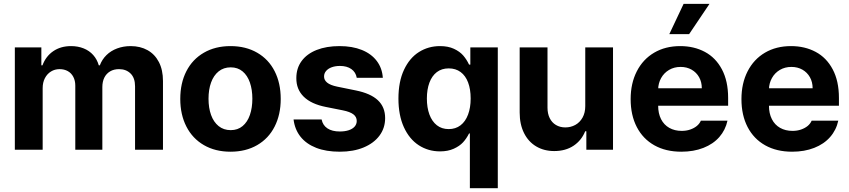

<svg xmlns="http://www.w3.org/2000/svg" viewBox="-20 -776 4402 995"><path d="M56.9 -530.3H194.3V-437.3H200Q217.6 -484.7 256.2 -510.9Q294.7 -537.1 348.2 -537.1Q384 -537.1 413.5 -525.2Q443.1 -513.3 463.1 -490.8Q483.1 -468.3 492 -437.3H497.3Q508.7 -467.8 531.7 -490.4Q554.6 -512.9 587 -525Q619.3 -537.1 657 -537.1Q706.9 -537.1 744.7 -516Q782.5 -494.9 803.6 -454.1Q824.6 -413.3 824.6 -356.2V0H679.9V-328.6Q679.9 -372.1 656.8 -394.9Q633.7 -417.7 596.8 -417.7Q570 -417.7 550.6 -406.1Q531.1 -394.6 520.7 -373.8Q510.4 -352.9 510.4 -324.8V0H370.2V-332.5Q370.2 -357.9 360 -377.5Q349.9 -397.1 331.4 -407.4Q312.9 -417.7 288.7 -417.7Q264.1 -417.7 244.3 -405.5Q224.4 -393.3 212.7 -371Q201.1 -348.7 201.1 -318.9V0H56.9Z M914.2 -263.2Q914.2 -345.3 945.9 -407Q977.5 -468.8 1036.6 -502.9Q1095.6 -537.1 1174.6 -537.1Q1253.7 -537.1 1312.8 -502.9Q1371.9 -468.8 1403.3 -407Q1434.8 -345.3 1434.8 -263.2Q1434.8 -182.2 1403.3 -120.2Q1371.9 -58.2 1312.8 -24Q1253.7 10.2 1174.6 10.2Q1095.6 10.2 1036.6 -24Q977.5 -58.2 945.9 -120.2Q914.2 -182.2 914.2 -263.2ZM1287.8 -264.4Q1287.8 -311.3 1275.1 -348.1Q1262.4 -385 1237.2 -406Q1212 -427 1175.7 -427Q1138.9 -427 1112.9 -406Q1087 -385 1073.8 -348.4Q1060.6 -311.9 1060.6 -264.4Q1060.6 -216.9 1073.8 -180.2Q1087 -143.6 1112.9 -122.6Q1138.9 -101.6 1175.7 -101.6Q1212 -101.6 1237.2 -122.6Q1262.4 -143.6 1275.1 -180.5Q1287.8 -217.4 1287.8 -264.4Z M1741.8 -434.3Q1718.4 -434.3 1699.7 -427.7Q1680.9 -421 1670.1 -408.5Q1659.4 -396 1659.4 -380.2Q1658.8 -361.6 1675.2 -348Q1691.6 -334.4 1727.5 -327L1823.2 -307.5Q1900.6 -292 1938.2 -256.6Q1975.9 -221.2 1975.9 -163.9Q1975.9 -112.5 1946.5 -73Q1917.1 -33.6 1864.1 -11.7Q1811.2 10.2 1740.8 10.2Q1670.1 10.2 1618.6 -9.9Q1567.1 -30.1 1537.3 -67.6Q1507.6 -105.2 1501.3 -156.9H1646.7Q1652.8 -126.6 1677 -110.6Q1701.2 -94.6 1741 -94.6Q1767.1 -94.6 1786.9 -101Q1806.7 -107.5 1817.7 -119.9Q1828.7 -132.4 1828.7 -149.1Q1828.7 -170.2 1811.3 -183.5Q1793.9 -196.7 1756.7 -204.2L1668.9 -221.7Q1592.9 -236.6 1554 -274.9Q1515.1 -313.2 1515.7 -371.5Q1515.7 -422.5 1543.1 -459.8Q1570.5 -497.1 1621 -517.1Q1671.5 -537.1 1739.6 -537.1Q1806 -537.1 1855.3 -517.1Q1904.6 -497.1 1932.6 -460Q1960.7 -422.8 1963.9 -372.7H1828.8Q1823.9 -401.8 1800.9 -418Q1777.9 -434.3 1741.8 -434.3Z M2415 -84.4H2410.8Q2397.5 -57.9 2379.6 -38.4Q2361.6 -18.8 2331.4 -5.2Q2301.2 8.5 2260.4 8.5Q2199.4 8.5 2150.3 -23.2Q2101.3 -55 2073 -116.9Q2044.8 -178.9 2044.8 -264.8Q2044.8 -352.8 2073.6 -414.2Q2102.4 -475.7 2151.2 -506.4Q2199.9 -537.1 2260.3 -537.1Q2302.2 -537.1 2332.4 -523.1Q2362.6 -509 2380.3 -488.7Q2398 -468.4 2410.8 -441.3H2417.4V-530.3H2559.7V199.2H2415ZM2419.1 -265.6Q2419.1 -313.6 2405.8 -348.7Q2392.6 -383.8 2367 -402.7Q2341.4 -421.6 2305.3 -421.6Q2269.2 -421.6 2243.8 -402.3Q2218.5 -382.9 2205.3 -347.6Q2192.2 -312.3 2192.2 -265.6Q2192.2 -218.5 2205.3 -182.8Q2218.5 -147 2243.8 -127Q2269.2 -107 2305.3 -107Q2341 -107 2366.6 -126.6Q2392.2 -146.2 2405.6 -182.2Q2419.1 -218.2 2419.1 -265.6Z M3013 -530.3H3156.8V0H3018.6V-95.9H3012.7Q2993.8 -48.5 2952.4 -20.8Q2910.9 6.8 2852.2 6.8Q2799.2 6.8 2758.7 -17.3Q2718.1 -41.4 2695.6 -86.6Q2673.1 -131.8 2673.1 -192.8V-530.3H2817.3V-218Q2817.3 -187 2828.7 -163.9Q2840 -140.8 2861.1 -128.3Q2882.2 -115.7 2909.9 -115.7Q2937.7 -115.7 2961.2 -128.5Q2984.7 -141.3 2998.9 -166.5Q3013 -191.8 3013 -226.1Z M3248.2 -262.4Q3248.2 -344 3280.1 -406.4Q3312 -468.9 3370.1 -503Q3428.2 -537.1 3505 -537.1Q3576.6 -537.1 3632.8 -507.1Q3689 -477.2 3721.2 -416.5Q3753.4 -355.8 3753.4 -268.6V-227.9H3307.3V-318.5H3617Q3617 -350.8 3603.1 -375.7Q3589.1 -400.7 3564.1 -415Q3539.1 -429.2 3507.2 -429.2Q3473.6 -429.2 3447.3 -413.7Q3421 -398.2 3406.1 -371.5Q3391.3 -344.8 3390.8 -313V-228.1Q3390.8 -188.3 3405.7 -158.7Q3420.7 -129.1 3448.4 -113.4Q3476.1 -97.7 3512.8 -97.7Q3537 -97.7 3557 -104.7Q3577 -111.6 3591 -123.1Q3605.1 -134.6 3612.1 -150.6H3750Q3739.5 -102.2 3707.8 -65.9Q3676 -29.5 3625.4 -9.7Q3574.8 10.2 3510.6 10.2Q3430.4 10.2 3371.2 -22.9Q3312 -56.1 3280.1 -117.6Q3248.2 -179.1 3248.2 -262.4ZM3522.7 -756.1H3656.9L3551.3 -599.2H3448.6Z M3822.4 -262.4Q3822.4 -344 3854.3 -406.4Q3886.3 -468.9 3944.3 -503Q4002.4 -537.1 4079.2 -537.1Q4150.8 -537.1 4207 -507.1Q4263.2 -477.2 4295.4 -416.5Q4327.6 -355.8 4327.6 -268.6V-227.9H3881.6V-318.5H4191.3Q4191.3 -350.8 4177.3 -375.7Q4163.3 -400.7 4138.3 -415Q4113.3 -429.2 4081.4 -429.2Q4047.8 -429.2 4021.5 -413.7Q3995.2 -398.2 3980.4 -371.5Q3965.5 -344.8 3965 -313V-228.1Q3965 -188.3 3980 -158.7Q3994.9 -129.1 4022.7 -113.4Q4050.4 -97.7 4087 -97.7Q4111.2 -97.7 4131.2 -104.7Q4151.2 -111.6 4165.3 -123.1Q4179.3 -134.6 4186.3 -150.6H4324.2Q4313.8 -102.2 4282 -65.9Q4250.2 -29.5 4199.6 -9.7Q4149 10.2 4084.8 10.2Q4004.7 10.2 3945.5 -22.9Q3886.3 -56.1 3854.3 -117.6Q3822.4 -179.1 3822.4 -262.4Z"/></svg>

Font: Pretendard Std Variable
Style: Regular
Weight: 400
Designer: Base glyphs from Inter by Rasmus Andersson; Hangeul glyphs from Noto Sans CJK(Source Han Sans) by Jang Soo-young and Kan
Foundry: Kil Hyung-jin
Version: Version 1.309;Glyphs 3.2 (3225)